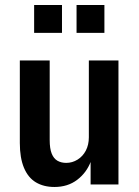

<svg xmlns="http://www.w3.org/2000/svg" viewBox="-20 -735 553 765"><path d="M197 10Q154 10 123 -8.5Q92 -27 75.5 -66.5Q59 -106 59 -165V-494H178V-177Q178 -143 186 -123Q194 -103 209 -94.5Q224 -86 244 -86Q268 -86 289 -99Q310 -112 322 -135Q334 -158 334 -188V-494H452V0H341V-92H342Q325 -47 287.5 -18.5Q250 10 197 10ZM285 -604V-715H396V-604ZM116 -604V-715H227V-604Z"/></svg>

Font: Nunito Sans 10pt Condensed
Style: Bold
Weight: 700
Width: 3
Designer: Vernon Adams
Foundry: Vernon Adams
Version: Version 3.101;gftools[0.9.27]